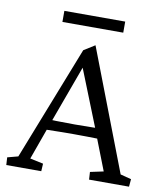

<svg xmlns="http://www.w3.org/2000/svg" viewBox="-81 -784 724 850"><g transform="rotate(10 281.0 -358.5)"><path d="M4.9 0 2.9 -34.2 50.8 -46.9 252 -559.6 301.8 -590.8 510.7 -46.9 559.6 -34.2 556.6 0H377L375 -34.2L434.6 -46.9L376 -197.3L365.2 -226.6L255.9 -501L276.4 -519.5L168.9 -225.6L158.2 -196.3L104.5 -46.9L164.1 -34.2L162.1 0ZM136.7 -184.6V-232.4Q155.3 -231.4 189.5 -230.5Q223.6 -229.5 272.5 -229.5Q321.3 -229.5 356 -230.5Q390.6 -231.4 408.2 -232.4V-184.6Q370.1 -185.5 335.4 -186Q300.8 -186.5 272.5 -186.5Q246.1 -186.5 212.4 -186Q178.7 -185.5 136.7 -184.6ZM139.6 -716.8H413.1V-667H139.6Z"/></g></svg>

Font: Crimson Pro Light
Style: Regular
Weight: 300
Designer: Jacques Le Bailly
Foundry: Baron von Fonthausen
Version: Version 1.003